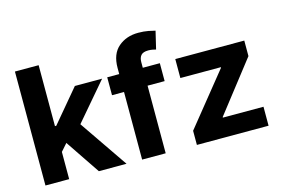

<svg xmlns="http://www.w3.org/2000/svg" viewBox="-97 -973 1736 1184"><g transform="rotate(-15 771.0 -381.0)"><path d="M60.5 -727.5H211.9V-338.4H220.2L394.5 -545.9H568.4L366.2 -309.1L578.1 0H401.4L252.9 -220.2L211.9 -173.8V0H60.5Z M677.7 0V-431.6H601.1V-545.9H677.7V-585.4Q677.7 -673.8 728.8 -717.8Q779.8 -761.7 856.4 -761.7Q891.6 -761.7 920.7 -756.1Q949.7 -750.5 963.4 -746.6L936.5 -633.3Q927.7 -635.7 915 -638.2Q902.3 -640.6 888.2 -640.6Q855 -640.6 841.6 -625.2Q828.1 -609.9 828.1 -582V-545.9H937V-431.6H828.1V0Z M1027.3 0V-90.3L1293.9 -420.9V-424.8H1035.6V-545.9H1476.1V-446.8L1225.6 -125V-121.1H1484.9V0Z"/></g></svg>

Font: Konkhmer Sleokchher
Style: Regular
Weight: 400
Designer: Suon May Sophanith
Version: Version 1.000; ttfautohint (v1.8.4.7-5d5b);gftools[0.9.23]